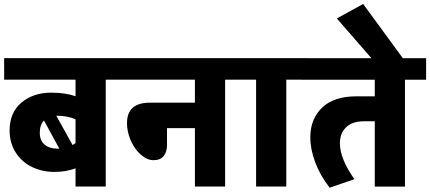

<svg xmlns="http://www.w3.org/2000/svg" viewBox="-35 -917 2115 944"><path d="M248.5 -186H256.8L181.2 -324.7Q160.6 -302.7 160.6 -264.2Q160.6 -225.6 184.6 -205.8Q208.5 -186 248.5 -186ZM321.8 -204.1V-203.6Q333.5 -210.9 336.4 -213.4V-330.6Q296.9 -348.1 241.7 -348.1ZM336.4 0V-89.4Q290.5 -71.8 231.9 -71.8Q173.3 -71.8 123 -95.7Q72.8 -119.6 42.5 -166.7Q12.2 -213.9 12.2 -275.9Q12.2 -363.3 70.3 -412.4Q128.4 -461.4 216.8 -461.4Q286.6 -461.4 336.4 -443.8V-525.4H-14.6V-631.3H588.9V-525.4H484.9V0Z M923.3 0V-287.1H786.1V-204.1Q786.1 -169.9 769.5 -149.7Q752.9 -129.4 720.2 -129.4Q687.5 -129.4 656.5 -157.2Q625.5 -185.1 607.4 -227.3Q589.4 -269.5 589.4 -311.5Q589.4 -412.1 701.2 -412.1H923.3V-525.4H559.6V-631.3H1175.8V-525.4H1071.8V0Z M1224.1 0V-525.4H1146.5V-631.3H1476.6V-525.4H1372.6V0Z M1585.9 5.9Q1586.4 5.9 1586.4 6.3ZM1490.7 -242.2Q1490.7 -332 1548.6 -387.7Q1606.4 -443.4 1717.3 -443.4H1807.6V-524.9H1447.8V-630.9H2060.1V-524.9H1956.1V0.5H1807.6V-320.8H1755.9Q1696.8 -320.8 1666.5 -291Q1636.2 -261.2 1636.2 -212.9Q1636.2 -136.2 1707.5 -36.1L1585.9 5.9Q1539.6 -53.2 1515.1 -118.2Q1490.7 -183.1 1490.7 -242.2Z M1958.5 -613.3H1806.6L1621.1 -826.2L1750.5 -897.5Z"/></svg>

Font: Yantramanav Black
Style: Regular
Weight: 900
Version: Version 1.001;PS 1.0;hotconv 1.0.72;makeotf.lib2.5.5900; ttf